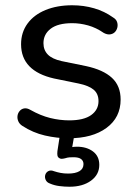

<svg xmlns="http://www.w3.org/2000/svg" viewBox="-20 -516 523 729"><path d="M241 9Q196 9 150.5 -1.5Q105 -12 65 -38Q54 -45 49.5 -55.5Q45 -66 46.5 -76.5Q48 -87 55 -95Q62 -103 72.5 -104.5Q83 -106 95 -99Q134 -77 170.5 -68Q207 -59 243 -59Q298 -59 326 -79Q354 -99 354 -132Q354 -160 335.5 -175.5Q317 -191 278 -199L185 -218Q123 -232 91.5 -264.5Q60 -297 60 -348Q60 -393 84.5 -426.5Q109 -460 153 -478Q197 -496 254 -496Q298 -496 337.5 -484.5Q377 -473 409 -450Q421 -443 424.5 -432.5Q428 -422 425.5 -411.5Q423 -401 416 -394Q409 -387 398 -385.5Q387 -384 374 -391Q345 -411 314.5 -419.5Q284 -428 254 -428Q200 -428 172.5 -407Q145 -386 145 -352Q145 -326 161.5 -309Q178 -292 214 -284L307 -265Q372 -251 405 -220.5Q438 -190 438 -138Q438 -70 384.5 -30.5Q331 9 241 9ZM244 193Q225 193 205.5 190.5Q186 188 170 181Q158 177 153.5 167Q149 157 152 147.5Q155 138 164 133.5Q173 129 185 134Q197 138 210 140.5Q223 143 239 143Q266 143 281.5 134Q297 125 297 107Q297 95 288 88Q279 81 259 81Q251 81 243.5 81.5Q236 82 227 85Q219 87 213.5 87Q208 87 203 83Q199 80 198 74Q197 68 198 58L210 -20H265L252 56L226 48Q238 45 250 43Q262 41 272 41Q309 41 333 59Q357 77 357 110Q357 147 325.5 170Q294 193 244 193Z"/></svg>

Font: Nunito Medium
Style: Regular
Weight: 500
Designer: Vernon Adams
Foundry: Vernon Adams
Version: Version 3.602